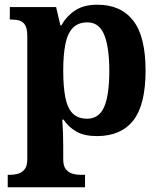

<svg xmlns="http://www.w3.org/2000/svg" viewBox="-20 -566 685 815"><path d="M12.8 229V176H24.8Q39.7 176 56.2 171.5Q72.7 167.1 84.2 153.1Q95.8 139 95.8 110.9V-412.7Q95.8 -443.8 87.2 -458.6Q78.6 -473.4 63.9 -478.2Q49.2 -483 30.1 -483H21.7V-536H218.2L236.3 -458.2H240.3Q262.1 -497.2 298.7 -521.6Q335.3 -546 393.3 -546Q492.9 -546 545.4 -478.6Q597.9 -411.3 597.9 -266.1Q597.9 -121.1 545.7 -54.7Q493.4 11.7 391.5 11.7Q338.8 11.7 305.2 -7Q271.6 -25.7 249.6 -58.3H244.4Q246.4 -31.6 247.4 -2Q248.4 27.6 248.4 53V110.7Q248.4 139.1 260.2 153Q272 167 288.5 171.5Q304.9 176 318.8 176H340.9V229ZM350 -62.1Q400.4 -62.1 422.2 -112.4Q444 -162.7 444 -264.8Q444 -364.8 422.5 -417.9Q400.9 -471 351.3 -471Q311.5 -471 289 -447.4Q266.4 -423.8 257.4 -378.1Q248.4 -332.3 248.4 -266.1Q248.4 -197.7 257.4 -152.3Q266.4 -106.9 288.6 -84.5Q310.8 -62.1 350 -62.1Z"/></svg>

Font: Noto Serif Gurmukhi
Style: Regular
Weight: 400
Designer: Vaibhav Singh and the Monotype Design Team
Foundry: Monotype Imaging Inc.
Version: Version 2.003